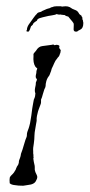

<svg xmlns="http://www.w3.org/2000/svg" viewBox="-20 -587 286 613"><path d="M190 -567Q197 -567 203 -564Q211 -558 219 -555.5Q227 -553 231 -546Q233 -542 235 -540.5Q237 -539 240 -537Q240 -535 241 -534Q242 -533 242 -533Q242 -532 242.5 -531.5Q243 -531 243 -531Q243 -533 243 -528Q243 -523 244 -524Q245 -523 245 -519Q246 -517 246 -513Q246 -497 236.5 -492.5Q227 -488 226 -486Q224 -486 222 -486Q220 -486 218 -487Q215 -489 215 -493Q215 -501 215.5 -506.5Q216 -512 214 -514Q210 -520 207 -523L198 -534Q197 -534 192.5 -535.5Q188 -537 188 -538Q188 -539 185 -539L176 -540Q174 -541 171.5 -540.5Q169 -540 164 -541Q162 -543 159.5 -541.5Q157 -540 156 -540L146 -538L134 -536L117 -532Q104 -529 101 -526Q99 -525 98.5 -522.5Q98 -520 93 -518Q93 -517 89 -515Q85 -511 85 -509Q84 -507 82.5 -506Q81 -505 79 -503Q78 -499 75.5 -493Q73 -487 71 -486Q63 -486 64.5 -489Q66 -492 66 -492Q66 -500 72 -509L77 -516Q79 -519 87 -530Q95 -541 97 -542Q100 -547 106 -548Q112 -549 115 -552Q116 -552 123 -555.5Q130 -559 135 -560Q140 -561 141.5 -562.5Q143 -564 146 -564Q152 -567 160 -567H175Q176 -567 176 -566.5Q176 -566 179 -566Q180 -566 183 -566.5Q186 -567 190 -567ZM54 6Q46 6 39 5.5Q32 5 27 4Q16 3 11 -2Q10 -14 11 -18Q11 -22 15 -26L21 -32Q25 -36 28 -42Q30 -44 31 -48L34 -55Q39 -61 40 -67Q40 -75 44 -83Q46 -88 47 -96Q48 -100 49.5 -103Q51 -106 52 -110L58 -130Q61 -141 65 -150Q66 -153 66 -159Q66 -162 68 -168Q72 -178 73.5 -184Q75 -190 76 -194L80 -218Q81 -225 83 -241Q84 -249 85.5 -255.5Q87 -262 88 -269Q91 -275 92 -280Q93 -285 93 -289Q90 -296 92 -306Q92 -306 94 -316Q94 -325 96 -327Q98 -331 98 -336H95Q95 -338 94.5 -339.5Q94 -341 94 -343Q94 -346 96 -354Q96 -359 97 -362.5Q98 -366 99 -368Q98 -369 98 -369.5Q98 -370 96 -371Q96 -371 93 -374Q85 -386 87 -409Q86 -415 89 -418Q91 -421 95 -425Q103 -439 116 -440Q123 -441 131 -442Q139 -443 146 -444Q151 -446 153 -443Q153 -443 155 -443Q157 -443 161 -444Q170 -443 170 -439Q169 -438 169 -436Q169 -432 174 -427Q173 -423 173 -420Q173 -417 171 -415Q171 -413 170 -411Q169 -409 168 -407Q164 -403 163 -401Q161 -399 157 -393Q155 -389 153 -385Q151 -381 149 -376Q144 -367 143 -360Q142 -358 141 -355Q140 -352 138 -347Q134 -342 132.5 -339Q131 -336 130 -334Q128 -330 126 -319Q126 -308 122 -303L117 -287Q114 -275 111 -269V-266Q111 -264 111 -261Q111 -258 110 -255L104 -239Q101 -231 100 -225.5Q99 -220 98 -217Q97 -213 97 -209.5Q97 -206 97 -201Q96 -196 95 -190Q94 -184 93 -178Q90 -163 90 -154Q90 -149 89.5 -142.5Q89 -136 88 -129Q85 -114 86 -104Q86 -101 86 -98Q86 -95 87 -92Q86 -89 87 -86Q88 -82 86 -80Q87 -79 87 -76.5Q87 -74 88 -70Q90 -61 90 -61Q91 -58 91 -53V-45Q92 -38 97 -29Q99 -25 99 -22Q99 -16 94 -8Q90 -1 79 2Q73 3 67 4Q61 5 54 6Z"/></svg>

Font: Estonia
Style: Regular
Weight: 400
Designer: Robert E. Leuschke
Foundry: Robert E. Leuschke
Version: Version 1.014; ttfautohint (v1.8.3)